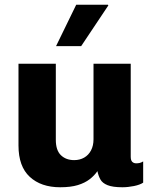

<svg xmlns="http://www.w3.org/2000/svg" viewBox="-20 -780 640 810"><path d="M234 10Q153 10 105.5 -34Q58 -78 58 -166V-511H215.5V-190Q215.5 -146 237 -125.2Q258.5 -104.5 293 -104.5Q316.5 -104.5 335 -115Q353.5 -125.5 364 -145.5Q374.5 -165.5 374.5 -192.5V-511H531.5V-119Q531.5 -103.5 538 -97.2Q544.5 -91 554.5 -91Q562 -91 569 -92.5Q576 -94 584 -99V-9.5Q571 -0.5 545.5 4.8Q520 10 496.5 10Q455.5 10 433.8 1.2Q412 -7.5 403.5 -23Q395 -38.5 391 -58Q378 -39 358.2 -23.8Q338.5 -8.5 308.5 0.8Q278.5 10 234 10ZM216.5 -585.5 301.5 -760H435.5L437 -757L322.5 -585.5Z"/></svg>

Font: Chivo Mono Medium
Style: Regular
Weight: 500
Monospace: yes
Designer: Hector Gatti
Foundry: Omnibus-Type
Version: Version 1.008